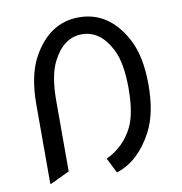

<svg xmlns="http://www.w3.org/2000/svg" viewBox="-84 -826 879 925"><g transform="rotate(-10 355.0 -363.5)"><path d="M87.9 19.5V-368.7Q87.9 -510.7 134.8 -596.7Q216.8 -747.1 362.3 -747.1Q508.3 -747.1 589.8 -596.7Q636.7 -510.7 636.7 -368.7Q636.7 -229 589.8 -140.6Q523.9 -16.6 418 19.5H413.1L376.5 -53.2Q463.4 -94.2 505.9 -178.7Q539.1 -243.7 539.1 -368.7Q539.1 -492.7 505.9 -558.6Q453.1 -664.1 362.3 -664.1Q271.5 -664.1 218.8 -558.6Q185.5 -492.7 185.5 -368.7V-24.4L92.8 19.5Z"/></g></svg>

Font: Nova Oval
Style: Book
Weight: 400
Version: Version 2.000